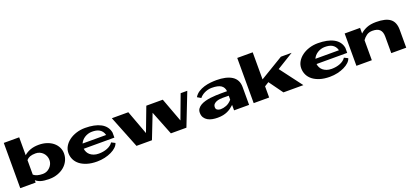

<svg xmlns="http://www.w3.org/2000/svg" viewBox="33 -1735 5966 2791"><g transform="rotate(-20 3016.0 -340.0)"><path d="M801.8 -256.8Q801.8 -199.2 777.3 -148.4Q752.9 -97.7 709.5 -60.5Q666 -23.4 606.4 -2Q546.9 19.5 476.6 19.5Q396.5 19.5 348.6 5.4Q300.8 -8.8 269.5 -37.1V0H31.2V-700.2H269.5V-422.9Q307.6 -458 364.7 -479.5Q421.9 -501 497.1 -501Q564.5 -501 620.6 -482.4Q676.8 -463.9 716.8 -431.2Q756.8 -398.4 779.3 -353.5Q801.8 -308.6 801.8 -256.8ZM413.1 -82Q446.3 -82 474.6 -95.2Q502.9 -108.4 524.4 -130.4Q545.9 -152.3 558.1 -180.2Q570.3 -208 570.3 -238.3Q570.3 -271.5 558.6 -300.3Q546.9 -329.1 525.9 -351.1Q504.9 -373 476.1 -386.2Q447.3 -399.4 413.1 -399.4Q358.4 -399.4 325.2 -386.7Q292 -374 269.5 -347.7V-123Q315.4 -82 413.1 -82Z M1278.3 -81.1Q1312.5 -81.1 1346.2 -86.9Q1379.9 -92.8 1409.2 -104.5Q1438.5 -116.2 1461.9 -133.8Q1485.4 -151.4 1499 -173.8L1556.6 -144.5Q1546.9 -111.3 1516.1 -82Q1485.4 -52.7 1439 -30.3Q1392.6 -7.8 1335.4 5.4Q1278.3 18.6 1214.8 18.6Q1127.9 18.6 1062 -2Q996.1 -22.5 952.1 -57.1Q908.2 -91.8 885.7 -138.7Q863.3 -185.5 863.3 -240.2Q863.3 -293.9 890.6 -341.3Q918 -388.7 965.8 -424.3Q1013.7 -460 1077.6 -480.5Q1141.6 -501 1214.8 -501Q1287.1 -501 1348.1 -488.8Q1409.2 -476.6 1455.6 -451.7Q1502 -426.8 1530.8 -388.7Q1559.6 -350.6 1568.4 -299.8V-222.7H1093.8Q1097.7 -194.3 1110.4 -168.9Q1123 -143.6 1145.5 -124.5Q1168 -105.5 1201.2 -93.3Q1234.4 -81.1 1278.3 -81.1ZM1291 -415Q1257.8 -415 1228.5 -405.8Q1199.2 -396.5 1174.8 -380.9Q1150.4 -365.2 1132.3 -344.2Q1114.3 -323.2 1104.5 -299.8H1468.8Q1460 -333 1442.9 -355.5Q1425.8 -377.9 1402.8 -391.1Q1379.9 -404.3 1351.6 -409.7Q1323.2 -415 1291 -415Z M2163.1 -500H2418L2555.7 -128.9L2694.3 -500H2796.9L2601.6 0H2361.3L2213.9 -372.1L2068.4 0H1829.1L1629.9 -500H1884.8L2022.5 -127.9Z M3338.9 0V-84Q3313.5 -60.5 3288.1 -42Q3262.7 -23.4 3232.4 -9.8Q3202.1 3.9 3165 11.7Q3127.9 19.5 3080.1 19.5Q3039.1 19.5 2999.5 12.2Q2960 4.9 2928.7 -13.2Q2897.5 -31.2 2877.9 -61.5Q2858.4 -91.8 2858.4 -137.7Q2858.4 -173.8 2877 -199.2Q2895.5 -224.6 2925.3 -242.2Q2955.1 -259.8 2995.1 -271Q3035.2 -282.2 3078.1 -287.6Q3121.1 -293 3164.6 -294.9Q3208 -296.9 3245.1 -296.9H3337.9Q3332 -358.4 3286.1 -388.7Q3240.2 -418.9 3142.6 -418.9Q3109.4 -418.9 3079.6 -410.6Q3049.8 -402.3 3025.4 -389.6Q3001 -377 2982.4 -361.3Q2963.9 -345.7 2953.1 -331.1L2896.5 -364.3Q2922.9 -408.2 2964.8 -435.1Q3006.8 -461.9 3056.2 -476.6Q3105.5 -491.2 3155.3 -496.1Q3205.1 -501 3246.1 -501Q3319.3 -501 3379.4 -487.8Q3439.5 -474.6 3482.4 -447.8Q3525.4 -420.9 3548.3 -378.4Q3571.3 -335.9 3571.3 -276.4V0ZM3245.1 -227.5Q3226.6 -227.5 3199.7 -224.6Q3172.9 -221.7 3148.9 -212.4Q3125 -203.1 3107.9 -185.5Q3090.8 -168 3090.8 -137.7Q3090.8 -108.4 3112.3 -95.2Q3133.8 -82 3163.1 -82Q3205.1 -82 3251 -99.6Q3296.9 -117.2 3338.9 -165V-226.6Q3314.5 -226.6 3291.5 -227.1Q3268.6 -227.5 3245.1 -227.5Z M3642.6 -1V-700.2H3881.8V-281.2L4245.1 -500H4411.1L4153.3 -341.8L4411.1 0H4102.5L3947.3 -214.8L3881.8 -173.8V-1Z M4879.9 -81.1Q4914.1 -81.1 4947.8 -86.9Q4981.4 -92.8 5010.7 -104.5Q5040 -116.2 5063.5 -133.8Q5086.9 -151.4 5100.6 -173.8L5158.2 -144.5Q5148.4 -111.3 5117.7 -82Q5086.9 -52.7 5040.5 -30.3Q4994.1 -7.8 4937 5.4Q4879.9 18.6 4816.4 18.6Q4729.5 18.6 4663.6 -2Q4597.7 -22.5 4553.7 -57.1Q4509.8 -91.8 4487.3 -138.7Q4464.8 -185.5 4464.8 -240.2Q4464.8 -293.9 4492.2 -341.3Q4519.5 -388.7 4567.4 -424.3Q4615.2 -460 4679.2 -480.5Q4743.2 -501 4816.4 -501Q4888.7 -501 4949.7 -488.8Q5010.7 -476.6 5057.1 -451.7Q5103.5 -426.8 5132.3 -388.7Q5161.1 -350.6 5169.9 -299.8V-222.7H4695.3Q4699.2 -194.3 4711.9 -168.9Q4724.6 -143.6 4747.1 -124.5Q4769.5 -105.5 4802.7 -93.3Q4835.9 -81.1 4879.9 -81.1ZM4892.6 -415Q4859.4 -415 4830.1 -405.8Q4800.8 -396.5 4776.4 -380.9Q4752 -365.2 4733.9 -344.2Q4715.8 -323.2 4706.1 -299.8H5070.3Q5061.5 -333 5044.4 -355.5Q5027.3 -377.9 5004.4 -391.1Q4981.4 -404.3 4953.1 -409.7Q4924.8 -415 4892.6 -415Z M5231.4 -500H5469.7V-413.1Q5507.8 -450.2 5567.9 -475.6Q5627.9 -501 5716.8 -501Q5864.3 -501 5933.1 -447.8Q6002 -394.5 6002 -276.4V0H5770.5V-255.9Q5770.5 -329.1 5734.9 -364.3Q5699.2 -399.4 5623 -399.4Q5568.4 -399.4 5530.8 -372.1Q5493.2 -344.7 5469.7 -309.6V0H5231.4Z"/></g></svg>

Font: Polsku
Style: Regular
Weight: 400
Designer: Sebastien Sanfilippo
Version: Version 1.1